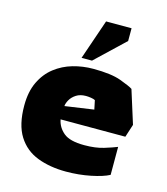

<svg xmlns="http://www.w3.org/2000/svg" viewBox="-108 -793 774 888"><g transform="rotate(15 279.0 -349.5)"><path d="M290 10Q213 10 153 -13Q93 -36 59 -90Q25 -144 25 -236Q25 -302 47.5 -349Q70 -396 108 -425.5Q146 -455 193 -468.5Q240 -482 290 -482Q376 -482 422.5 -465Q469 -448 484 -438L534 -279L514 -217H204Q211 -180 241 -155Q271 -130 340 -130Q394 -130 433 -142Q472 -154 494 -163V-29Q464 -13 407.5 -1.5Q351 10 290 10ZM205 -281 343 -301 334 -344Q327 -348 313.5 -350Q300 -352 290 -352Q262 -352 243.5 -340Q225 -328 215.5 -311.5Q206 -295 205 -281ZM224 -517 290 -709H412V-648L274 -517Z"/></g></svg>

Font: Rowdies
Style: Regular
Weight: 400
Designer: Jaikishan Patel
Version: Version 1.000; ttfautohint (v1.8.3)